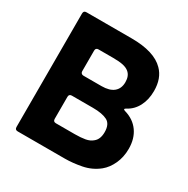

<svg xmlns="http://www.w3.org/2000/svg" viewBox="-171 -914 1042 1065"><g transform="rotate(30 350.0 -381.5)"><path d="M82 0Q64 0 64 -18V-745Q64 -763 82 -763H371Q517 -763 579 -699Q625 -653 625 -572Q625 -516 603 -474Q581 -432 541 -411Q532 -407 532 -402Q532 -398 543 -395Q601 -378 632.5 -333.5Q664 -289 664 -224Q664 -171 644 -127.5Q624 -84 592 -58Q547 -22 490 -11Q433 0 384 0ZM359 -450Q410 -450 436.5 -472Q463 -494 463 -535Q463 -576 438 -596Q423 -608 399 -613Q375 -618 336 -618H243Q225 -618 225 -600V-468Q225 -460 230 -455Q235 -450 243 -450ZM364 -145Q402 -145 430 -150Q458 -155 476 -171Q502 -192 502 -237Q502 -289 470 -305.5Q438 -322 378 -322H243Q225 -322 225 -304V-163Q225 -145 243 -145Z"/></g></svg>

Font: Open Sauce Two ExtraBold
Style: Regular
Weight: 800
Designer: Alfredo Marco Pradil
Foundry: Creative Sauce Fz LLC
Version: Version 1.477